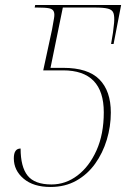

<svg xmlns="http://www.w3.org/2000/svg" viewBox="-20 -734 519 764"><path d="M181 10Q113 10 74 -23Q35 -56 35 -104Q35 -143 62 -143Q62 -70 90 -35Q118 0 185 0Q241 0 288 -35.5Q335 -71 364 -135.5Q393 -200 393 -287Q393 -454 231 -454H152L187 -616Q192 -644 195 -661.5Q198 -679 194 -688Q190 -698 175.5 -701Q161 -704 128 -704H118L120 -714H462L432 -559H422Q427 -587 429.5 -604Q432 -621 434 -643Q436 -669 431.5 -682Q427 -695 410 -699.5Q393 -704 357 -704H230L181 -464H232Q330 -464 375.5 -418Q421 -372 421 -286Q421 -231 405 -178Q389 -125 358.5 -82.5Q328 -40 283.5 -15Q239 10 181 10Z"/></svg>

Font: Noto Serif Display SemiCondensed Thin
Style: Italic
Weight: 100
Width: 4
Italic angle: -12°
Designer: Monotype Design Team
Foundry: Monotype Imaging Inc.
Version: Version 2.009